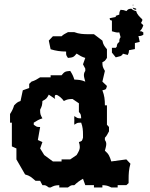

<svg xmlns="http://www.w3.org/2000/svg" viewBox="-20 -833 660 842"><path d="M564.3 -808.7C564.3 -808.7 564.8 -813 563.7 -813C560.9 -813 562 -806.5 564.3 -808.7ZM561.5 -799.8C566.5 -791 566.5 -792.2 577.2 -790V-794.9ZM534.6 -784.5C524 -788.8 519.5 -789.4 508.8 -790C503.8 -781.2 503.2 -779 503.2 -769L487.6 -763.5V-758.6L460.7 -753.1C462.9 -744.3 461.8 -744.8 470.8 -742.7V-695.9C481.4 -693.2 488.1 -690.4 496.5 -690.4C498.2 -690.4 501 -690.4 503.2 -691L508.8 -670C503.8 -662.9 503.2 -659.6 503.2 -649.2C494.3 -642 493.2 -640.3 492 -628.2L487.6 -623.3H470.8V-602.4L487.6 -581.5L508.8 -587C517.2 -592 515.6 -591.4 518.9 -597.5L540.2 -592C544.7 -600.8 545.2 -602.4 545.8 -612.8L571.6 -617.8V-644.2L592.8 -649.2L587.2 -675C597.3 -675 599.6 -675.5 608.5 -680.5V-691C600.7 -695.9 602.4 -695.9 592.8 -695.9C601.8 -704.7 604.6 -710.8 608.5 -722.3L598.4 -732.2L604 -742.7V-748.2C591.7 -760.2 581.6 -768.5 577.2 -784.5C566.5 -786.7 564.3 -788.3 555.9 -794.9C543.6 -793.8 541.9 -793.2 534.6 -784.5ZM460.7 -716.8 466.3 -711.8ZM250 -163 260 -153ZM194 -418 222 -399C221 -402 220 -405 220 -407C220 -414 222 -417 226 -417C235 -417 253 -401 260 -390C276 -398 279 -398 298 -399L326 -380V-342C335 -332 335 -330 336 -314C319 -314 320 -315 306 -324C305 -317 306 -311 306 -305C306 -299 305 -293 306 -286C320 -295 319 -295 336 -295C343 -276 344 -261 344 -242V-229C339 -214 341 -215 326 -210C329 -201 330 -194 330 -188C330 -177 325 -168 316 -153L288 -134H250V-125H212L174 -153L156 -182L166 -210L146 -219L156 -276C139 -276 142 -277 128 -286V-295C142 -304 150 -309 166 -314C157 -330 156 -333 156 -352C164 -368 165 -371 166 -390C183 -399 185 -401 194 -418ZM278 -692C266 -685 259 -683 250 -674H212L194 -655L202 -617C225 -610 246 -607 270 -607C270 -590 269 -593 278 -579C300 -581 303 -582 316 -598C330 -589 338 -584 354 -579L344 -551L354 -532V-522C349 -515 348 -509 348 -503C348 -495 351 -487 354 -475C335 -483 325 -483 306 -484C301 -500 297 -508 288 -522C266 -520 263 -519 250 -503H202V-494H156C142 -485 134 -480 118 -475L108 -465V-447L80 -437L70 -390C57 -386 53 -382 42 -371C37 -355 33 -347 24 -333V-295H32V-191L52 -182V-134L90 -68C112 -62 117 -56 136 -40H156L166 -21C183 -21 180 -20 194 -11H202C218 -19 221 -20 240 -21V-11H278C292 -20 289 -21 306 -21C320 -34 328 -40 344 -49L354 -21H392V-11H429V-21C447 -20 452 -19 468 -11H496V-21H534L544 -30V-46C544 -70 545 -91 552 -115L534 -134L468 -125C461 -147 457 -158 440 -172C443 -184 446 -193 446 -201C446 -207 445 -212 440 -219V-229C449 -238 451 -245 458 -257V-276L449 -286V-371H440C440 -396 438 -414 429 -437C445 -441 445 -440 449 -456L429 -475L440 -522C431 -538 429 -541 429 -560C440 -566 439 -564 449 -579V-617C437 -632 433 -636 429 -655L392 -683H368C347 -683 326 -684 306 -692Z"/></svg>

Font: GNUTypewriter
Style: Standard
Weight: 400
Version: Version 001.000